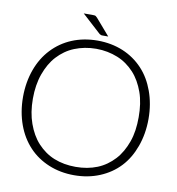

<svg xmlns="http://www.w3.org/2000/svg" viewBox="-92 -927 936 1017"><g transform="rotate(10 376.5 -418.5)"><path d="M711 -354C711 -408 702 -458 686 -502C670 -546 648 -584 618 -616C588 -648 552 -673 511 -690C470 -707 424 -716 374 -716C324 -716 278 -707 237 -690C196 -673 160 -648 130 -616C100 -584 77 -546 61 -502C45 -458 36 -408 36 -354C36 -299 45 -249 61 -205C77 -161 100 -123 130 -91C160 -59 196 -35 237 -18C278 -1 324 8 374 8C424 8 470 -1 511 -18C552 -35 588 -59 618 -91C648 -123 670 -161 686 -205C702 -249 711 -299 711 -354ZM658 -354C658 -304 652 -260 638 -221C624 -182 605 -148 580 -121C555 -94 525 -72 490 -58C455 -44 417 -37 374 -37C332 -37 293 -44 258 -58C223 -72 193 -94 168 -121C143 -148 124 -182 110 -221C96 -260 89 -304 89 -354C89 -403 96 -448 110 -487C124 -526 143 -560 168 -587C193 -614 223 -636 258 -650C293 -664 332 -672 374 -672C417 -672 455 -664 490 -650C525 -636 555 -614 580 -587C605 -560 624 -526 638 -487C652 -448 658 -403 658 -354ZM324 -845H276L378 -752C381 -750 383 -749 386 -748C388 -747 391 -747 395 -747H425L349 -835C345 -839 342 -841 340 -843C336 -845 331 -845 324 -845Z"/></g></svg>

Font: SVN-Aleo
Style: Light
Weight: 300
Designer: Alessio Laiso
Version: Version 1.2.2